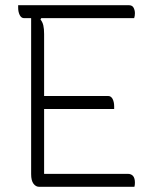

<svg xmlns="http://www.w3.org/2000/svg" viewBox="-20 -720 590 740"><path d="M131 0Q118 0 109 -12Q100 -24 100 -49V-650H73Q62 -650 56 -662Q50 -674 50 -690V-700H476Q490 -700 495 -690Q500 -680 500 -669Q500 -658 497 -650H139L136 -645Q144 -635 147 -622Q150 -609 150 -589V-350H397Q408 -350 414 -338.5Q420 -327 420 -310V-300H150V-50H472Q500 -50 500 -16Q500 -6 498 0Z"/></svg>

Font: Recursive Sn Csl St Lt
Style: Regular
Weight: 300
Version: Version 1.079;hotconv 1.0.112;makeotfexe 2.5.65598; ttfautoh